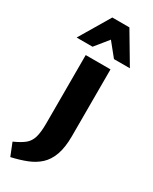

<svg xmlns="http://www.w3.org/2000/svg" viewBox="-253 -762 790 993"><g transform="rotate(30 142.0 -265.5)"><path d="M4 179 -26 104Q16 85 38 67Q60 49 69 18.5Q78 -12 78 -66V-473H226V-75Q226 -7 210 37.5Q194 82 164.5 109Q135 136 94 152Q53 168 4 179ZM215 -528 127 -637 100 -710H202L310 -528ZM-8 -528 100 -710H202L176 -638L87 -528Z"/></g></svg>

Font: Ysabeau SC ExtraBold
Style: Regular
Weight: 800
Designer: Christian Thalmann (Catharsis Fonts)
Version: Version 2.001;gftools[0.9.30]; featfreeze: smcp